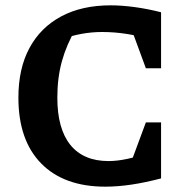

<svg xmlns="http://www.w3.org/2000/svg" viewBox="-20 -690 701 720"><path d="M375 10Q220 10 134.5 -77Q49 -164 49 -324Q49 -433 90.5 -510Q132 -587 209.5 -628.5Q287 -670 395 -670Q436 -670 484.5 -663.5Q533 -657 584 -644L551 -540Q504 -555 457 -562.5Q410 -570 363 -570Q324 -570 285.5 -563Q247 -556 210 -542L265 -583Q230 -524 212.5 -461.5Q195 -399 195 -324Q195 -207 244 -146.5Q293 -86 387 -86Q420 -86 459 -94.5Q498 -103 544 -120L584 -21Q467 10 375 10ZM448 -18 527 -231H584V-21ZM527 -434 449 -646 584 -644V-434Z"/></svg>

Font: Piazzolla 24pt
Style: Bold
Weight: 700
Designer: Juan Pablo del Peral
Foundry: Huerta Tipografica
Version: Version 2.005